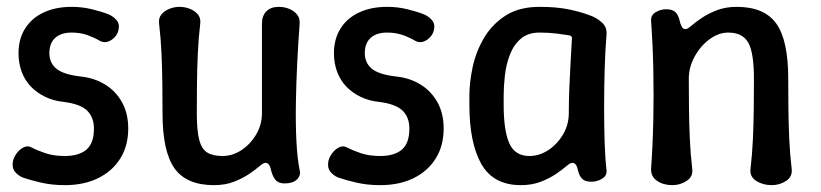

<svg xmlns="http://www.w3.org/2000/svg" viewBox="-20 -530 2394 560"><path d="M169 10Q131 10 99 2.5Q67 -5 47 -12Q32 -18 23 -30Q14 -42 18 -61Q21 -73 29.5 -84Q38 -95 49.5 -100.5Q61 -106 72 -100Q89 -91 113 -83Q137 -75 169 -75Q210 -75 232 -93.5Q254 -112 254 -155Q254 -188 234 -207.5Q214 -227 164 -233Q136 -236 112 -247.5Q88 -259 70.5 -277Q53 -295 43.5 -320Q34 -345 34 -375Q34 -416 53 -446.5Q72 -477 107 -493.5Q142 -510 189 -510Q220 -510 248.5 -503Q277 -496 297 -488Q311 -482 320.5 -470.5Q330 -459 325 -440Q322 -429 313 -420Q304 -411 293 -408Q282 -405 271 -411Q256 -420 235.5 -427.5Q215 -435 189 -435Q158 -435 141 -419.5Q124 -404 124 -375Q124 -347 144 -330Q164 -313 214 -307Q255 -303 286.5 -283.5Q318 -264 336 -231.5Q354 -199 354 -155Q354 -105 331 -68Q308 -31 266.5 -10.5Q225 10 169 10Z M854 -34Q858 -18 846 -6.5Q834 5 810 5Q792 5 783.5 -5.5Q775 -16 771 -32Q769 -43 765 -49Q761 -55 754 -55Q748 -55 736.5 -45Q725 -35 706.5 -22.5Q688 -10 662.5 0Q637 10 604 10Q524 10 489 -39Q454 -88 454 -200Q454 -242 453.5 -286Q453 -330 451 -374.5Q449 -419 444 -461Q442 -477 450.5 -487.5Q459 -498 473.5 -504Q488 -510 503 -510Q520 -510 534.5 -504Q549 -498 557.5 -487.5Q566 -477 564 -461Q559 -419 557 -374.5Q555 -330 554.5 -286Q554 -242 554 -200Q554 -150 561 -122.5Q568 -95 584.5 -85Q601 -75 629 -75Q658 -75 684 -92Q710 -109 727 -137.5Q744 -166 744 -200Q744 -242 744 -286Q744 -330 744 -374.5Q744 -419 744 -461Q744 -484 757 -497Q770 -510 793 -510Q810 -510 824 -504Q838 -498 846.5 -487.5Q855 -477 854 -461Q850 -409 847 -349Q844 -289 843 -229.5Q842 -170 844.5 -119Q847 -68 854 -34Z M1089 10Q1051 10 1019 2.5Q987 -5 967 -12Q952 -18 943 -30Q934 -42 938 -61Q941 -73 949.5 -84Q958 -95 969.5 -100.5Q981 -106 992 -100Q1009 -91 1033 -83Q1057 -75 1089 -75Q1130 -75 1152 -93.5Q1174 -112 1174 -155Q1174 -188 1154 -207.5Q1134 -227 1084 -233Q1056 -236 1032 -247.5Q1008 -259 990.5 -277Q973 -295 963.5 -320Q954 -345 954 -375Q954 -416 973 -446.5Q992 -477 1027 -493.5Q1062 -510 1109 -510Q1140 -510 1168.5 -503Q1197 -496 1217 -488Q1231 -482 1240.5 -470.5Q1250 -459 1245 -440Q1242 -429 1233 -420Q1224 -411 1213 -408Q1202 -405 1191 -411Q1176 -420 1155.5 -427.5Q1135 -435 1109 -435Q1078 -435 1061 -419.5Q1044 -404 1044 -375Q1044 -347 1064 -330Q1084 -313 1134 -307Q1175 -303 1206.5 -283.5Q1238 -264 1256 -231.5Q1274 -199 1274 -155Q1274 -105 1251 -68Q1228 -31 1186.5 -10.5Q1145 10 1089 10Z M1499 10Q1419 10 1384 -51.5Q1349 -113 1349 -225V-250Q1349 -289 1358.5 -334Q1368 -379 1391.5 -419Q1415 -459 1454.5 -484.5Q1494 -510 1554 -510Q1602 -510 1637 -503Q1672 -496 1701 -485Q1721 -478 1736 -464Q1751 -450 1749 -429Q1745 -380 1743.5 -325Q1742 -270 1742 -216Q1742 -162 1743.5 -115Q1745 -68 1749 -34Q1751 -18 1736.5 -9Q1722 0 1705 0Q1687 0 1678.5 -8Q1670 -16 1666 -32Q1664 -43 1660 -49Q1656 -55 1649 -55Q1643 -55 1631.5 -45Q1620 -35 1601.5 -22.5Q1583 -10 1557.5 0Q1532 10 1499 10ZM1524 -75Q1553 -75 1579 -92Q1605 -109 1622 -137.5Q1639 -166 1639 -200Q1639 -236 1640.5 -272Q1642 -308 1644 -344Q1646 -380 1648 -416Q1650 -425 1640 -427Q1628 -429 1604.5 -432Q1581 -435 1554 -435Q1520 -435 1499 -417Q1478 -399 1467 -370Q1456 -341 1452.5 -309Q1449 -277 1449 -250V-225Q1449 -149 1465.5 -112Q1482 -75 1524 -75Z M1879 -469Q1878 -486 1892.5 -494.5Q1907 -503 1923 -503Q1941 -503 1949.5 -495Q1958 -487 1962 -471Q1964 -461 1968 -453Q1972 -445 1979 -445Q1985 -445 1996.5 -455Q2008 -465 2026.5 -477.5Q2045 -490 2070.5 -500Q2096 -510 2129 -510Q2209 -510 2244 -461.5Q2279 -413 2279 -300Q2279 -258 2279.5 -213.5Q2280 -169 2282 -124.5Q2284 -80 2289 -38Q2292 -15 2273 -2.5Q2254 10 2231 10Q2205 10 2185.5 -2.5Q2166 -15 2169 -38Q2174 -80 2176 -124.5Q2178 -169 2178.5 -213.5Q2179 -258 2179 -300Q2179 -376 2162.5 -405.5Q2146 -435 2104 -435Q2076 -435 2049.5 -415.5Q2023 -396 2006 -365Q1989 -334 1989 -300Q1989 -258 1989.5 -213.5Q1990 -169 1992 -124.5Q1994 -80 1999 -38Q2002 -15 1983 -2.5Q1964 10 1941 10Q1915 10 1896.5 -2.5Q1878 -15 1879 -38Q1884 -108 1885.5 -180.5Q1887 -253 1885.5 -326.5Q1884 -400 1879 -469Z"/></svg>

Font: Winky Sans
Style: Regular
Weight: 400
Designer: Simon Atzbach
Foundry: typofactur
Version: Version 1.205